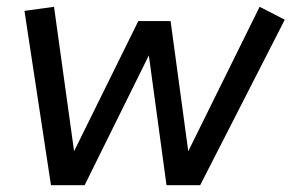

<svg xmlns="http://www.w3.org/2000/svg" viewBox="-20 -545 858 565"><path d="M130 0 52 -513 139 -525 198 -100 387 -483H482L534 -100L744 -525L818 -487L569 0H470L418 -382L229 0Z"/></svg>

Font: ABeeZee
Style: Italic
Weight: 400
Italic angle: -10°
Designer: Anja Meiners
Foundry: Anja Meiners
Version: Version 1.003; ttfautohint (v1.8.3)